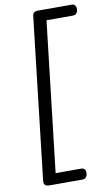

<svg xmlns="http://www.w3.org/2000/svg" viewBox="-109 -990 653 1137"><g transform="rotate(-10 217.0 -421.5)"><path d="M203 -937H407Q434 -937 434 -906Q434 -891 426 -881.5Q418 -872 406 -872H245L141 29H294Q321 29 321 60Q321 75 313 84.5Q305 94 293 94H92Q60 94 60 68V63L172 -911Q175 -937 203 -937Z"/></g></svg>

Font: Kite One
Style: Regular
Weight: 400
Designer: Eduardo Rodriguez Tunni
Foundry: Eduardo Rodriguez Tunni
Version: Version 1.001